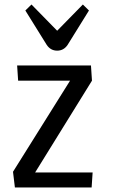

<svg xmlns="http://www.w3.org/2000/svg" viewBox="-20 -823 500 843"><path d="M37.1 0ZM382.3 0H45.4L37.1 -68.8L287.6 -468.8H59.6L55.2 -535.6H379.4L383.8 -468.8L134.3 -65.9H386.7ZM118.2 -803.2 231 -688 343.8 -803.2 370.6 -776.9 276.9 -626Q259.8 -600.6 231 -600.6Q202.1 -600.6 185.1 -626L91.3 -776.9Z"/></svg>

Font: Coda
Style: Regular
Weight: 400
Designer: vernon adams
Foundry: vernon adams
Version: Version 2.000; ttfautohint (v0.8) -r 50 -G 200 -x